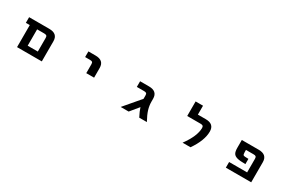

<svg xmlns="http://www.w3.org/2000/svg" viewBox="134 -1923 4732 3156"><g transform="rotate(30 2500.0 -345.0)"><path d="M425.8 2H292V-416H217.8V-523.4H600.6Q761.7 -523.4 761.7 -379.9V2ZM624 -363.3Q624 -393.6 611.3 -404.8Q598.6 -416 565.4 -416H431.6V-105.5H624Z M1342.8 -416V-523.4H1478.5Q1639.6 -523.4 1639.6 -379.9V-196.3H1491.2V-363.3Q1491.2 -394.5 1479.5 -405.3Q1467.8 -416 1434.6 -416Z M2517.6 -363.3Q2517.6 -394.5 2505.4 -405.3Q2493.2 -416 2461.9 -416H2324.2V-523.4H2493.2Q2653.3 -523.4 2653.3 -379.9V-328.1Q2653.3 -251 2675.8 -176.8Q2698.2 -102.5 2755.9 2H2611.3Q2561.5 -92.8 2542 -158.2L2410.2 2H2258.8L2517.6 -301.8V-316.4Z M3433.6 2Q3590.8 -212.9 3590.8 -367.2Q3590.8 -394.5 3578.1 -405.3Q3565.4 -416 3533.2 -416H3280.3V-692.4H3420.9V-523.4H3570.3Q3730.5 -523.4 3730.5 -379.9Q3730.5 -209 3584 2Z M4736.3 2H4254.9V-105.5H4596.7V-363.3Q4596.7 -393.6 4585 -404.8Q4573.2 -416 4540 -416H4395.5V-375Q4395.5 -327.1 4409.7 -317.9Q4423.8 -308.6 4503.9 -308.6V-209Q4396.5 -209 4345.2 -223.6Q4293.9 -238.3 4274.4 -272.5Q4254.9 -306.6 4254.9 -375V-523.4H4575.2Q4736.3 -523.4 4736.3 -379.9Z"/></g></svg>

Font: Gen Shin Gothic Monospace Bold
Style: Bold
Weight: 700
Designer: [Source Han Sans]
Ryoko NISHIZUKA  (kana & ideographs); Paul D. Hunt (Latin, Greek & Cyrillic); Wenlong ZHANG  (bopomofo
Version: Version 1.002.20150607